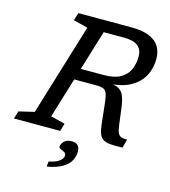

<svg xmlns="http://www.w3.org/2000/svg" viewBox="-152 -809 1011 1141"><g transform="rotate(15 353.5 -239.0)"><path d="M428.5 -387.5Q493 -387.5 530.5 -408.8Q568 -430 584.2 -466.2Q600.5 -502.5 600.5 -547.5Q600.5 -589 573.8 -611.2Q547 -633.5 487 -633.5H325L347 -704H512Q582.5 -704 625.2 -686Q668 -668 687 -635.8Q706 -603.5 706 -561Q706 -501.5 680.5 -455Q655 -408.5 604.8 -380Q554.5 -351.5 481 -347V-350.5Q516.5 -347 536.5 -333.5Q556.5 -320 566.2 -293Q576 -266 581.5 -221.5L593.5 -127Q597.5 -93 605 -77Q612.5 -61 626.2 -56.8Q640 -52.5 662 -52.5L648 0Q602.5 2 573.8 -0.5Q545 -3 528.5 -13.5Q512 -24 504 -45.5Q496 -67 492 -103L480 -215Q475.5 -262 468.2 -283.2Q461 -304.5 445.5 -310.8Q430 -317 400 -317H229L250.5 -387.5ZM190.5 -70 278.5 -47.5 264.5 0H-20L-5.5 -47.5L89.5 -70L261.5 -634L173 -656.5L187.5 -704H384ZM285 93Q285 75.5 300.8 58.5Q316.5 41.5 348 41.5Q371.5 41.5 384.8 54Q398 66.5 398 93Q398 119 385 145.5Q372 172 338.2 193.2Q304.5 214.5 242 226L245 193.5Q281 186 299 175.5Q317 165 323.8 154Q330.5 143 330.5 134Q330.5 121.5 319 115Q307.5 108.5 296.2 104Q285 99.5 285 93Z"/></g></svg>

Font: Newsreader 7pt
Style: Italic
Weight: 400
Italic angle: -17°
Designer: Hugues Gentile
Foundry: Production Type
Version: Version 1.003